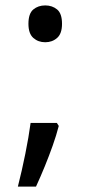

<svg xmlns="http://www.w3.org/2000/svg" viewBox="-20 -570 334 709"><path d="M190 -116 197 -105Q188 -70 174.5 -32Q161 6 145.5 44Q130 82 113 119H46Q61 60 73.5 -2Q86 -64 93 -116ZM147 -414Q121 -414 103 -430Q85 -446 85 -482Q85 -520 103 -535Q121 -550 147 -550Q173 -550 191 -535Q209 -520 209 -482Q209 -446 191 -430Q173 -414 147 -414Z"/></svg>

Font: hexukannada05
Style: Book
Weight: 400
Designer: Jelle Bosma - Monotype Design Team
Foundry: Monotype Imaging Inc.
Version: Version 2.003